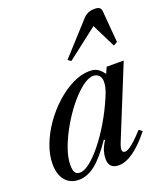

<svg xmlns="http://www.w3.org/2000/svg" viewBox="-154 -950 905 1061"><g transform="rotate(-20 298.0 -419.0)"><path d="M126 10.5Q75.5 10.5 46.5 -24.2Q17.5 -59 17.5 -121Q17.5 -174.5 39.5 -232.2Q61.5 -290 99.2 -343.8Q137 -397.5 184.8 -440.5Q232.5 -483.5 284 -509Q335.5 -534.5 384.5 -534.5Q412 -534.5 430.5 -523.8Q449 -513 466.5 -488L482.5 -524.5H583L413.5 -108Q400 -75 402.5 -61.8Q405 -48.5 419 -48.5Q429 -48.5 444 -57.8Q459 -67 480.2 -86.5Q501.5 -106 529 -136.5L548.5 -122.5Q497 -57.5 449.5 -23.5Q402 10.5 361 10.5Q302.5 10.5 302.5 -47Q302.5 -69 309.2 -92.5Q316 -116 336 -147.5L330 -151Q272.5 -66 224.5 -27.8Q176.5 10.5 126 10.5ZM145 -25Q170.5 -25 204.8 -52Q239 -79 277.2 -126.5Q315.5 -174 352.2 -236Q389 -298 419 -368.5Q433.5 -402.5 437 -420.8Q440.5 -439 440.5 -453Q440.5 -476.5 427.5 -489.5Q414.5 -502.5 395 -502.5Q365.5 -502.5 327.8 -473.2Q290 -444 251.5 -396.2Q213 -348.5 180.5 -292Q148 -235.5 128 -180.5Q108 -125.5 108 -82.5Q108 -52.5 116.5 -38.8Q125 -25 145 -25ZM310.5 -621 292 -633.5 461 -819.5Q486.5 -848 528 -848Q549.5 -848 557.8 -841Q566 -834 567.5 -819.5L583 -633.5L560 -621L491 -760.5Z"/></g></svg>

Font: Libre Caslon Text
Style: Italic
Weight: 400
Italic angle: -22.583°
Designer: Pablo Impallari, Rodrigo Fuenzalida, Katja Schimmel
Foundry: Pablo Impallari, Rodrigo Fuenzalida
Version: Version 2.000